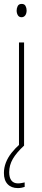

<svg xmlns="http://www.w3.org/2000/svg" viewBox="-20 -744 217 981"><path d="M103 -527V0H77V-527ZM91 -724Q105 -724 110.5 -713.5Q116 -703 116 -691Q116 -675 109 -665.5Q102 -656 90 -656Q77 -656 71 -666.5Q65 -677 65 -690Q65 -702 70.5 -713Q76 -724 91 -724ZM27 136Q27 164 38.5 178.5Q50 193 72 193Q81 193 91.5 191Q102 189 106 188V211Q100 213 91 215Q82 217 71 217Q38 217 19 197Q0 177 0 140Q0 113 10 87Q20 61 39 37Q58 13 83 -9L103 0Q64 36 45.5 68Q27 100 27 136Z"/></svg>

Font: Noto Sans Khmer ExtraCondensed Thin
Style: Regular
Weight: 250
Width: 2
Designer: Danh Hong and the Monotype Design Team
Foundry: Monotype Imaging Inc.
Version: Version 2.004